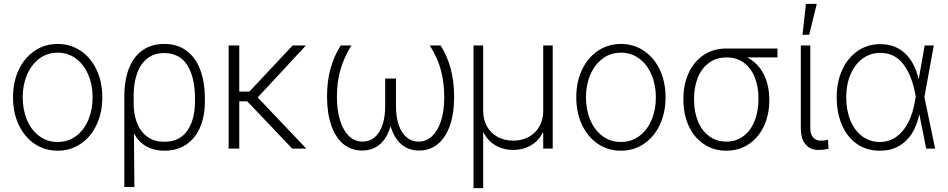

<svg xmlns="http://www.w3.org/2000/svg" viewBox="-20 -764 4873 987"><path d="M46.9 -263.7Q46.9 -342.8 76.4 -405.3Q106 -467.8 158.2 -502.9Q210.4 -538.1 276.4 -538.1Q342.3 -538.1 394.5 -502.9Q446.8 -467.8 476.3 -405.3Q505.9 -342.8 505.9 -263.7Q505.9 -184.6 476.3 -122.1Q446.8 -59.6 394.5 -24.4Q342.3 10.7 276.4 10.7Q210.4 10.7 158.2 -24.4Q106 -59.6 76.4 -122.1Q46.9 -184.6 46.9 -263.7ZM456.1 -263.7Q456.1 -327.1 433.8 -379.6Q411.6 -432.1 370.8 -462.6Q330.1 -493.2 276.4 -493.2Q222.7 -493.2 181.9 -462.4Q141.1 -431.6 118.9 -379.4Q96.7 -327.1 96.7 -263.7Q96.7 -199.7 118.9 -147.2Q141.1 -94.7 181.9 -64.5Q222.7 -34.2 276.4 -34.2Q330.1 -34.2 370.8 -64.5Q411.6 -94.7 433.8 -147.2Q456.1 -199.7 456.1 -263.7Z M824.2 -538.1Q891.1 -538.1 938 -503.9Q984.9 -469.7 1009 -406.2Q1033.2 -342.8 1033.2 -255.9V-243.2Q1033.2 -167.5 1008.8 -110.1Q984.4 -52.7 937.5 -21Q890.6 10.7 825.2 10.7Q717.8 10.7 668.5 -78.1L670.9 197.3H619.1V-266.6Q619.1 -353 643.6 -414.1Q668 -475.1 714.1 -506.6Q760.3 -538.1 824.2 -538.1ZM667.5 -207.5 668 -208Q671.4 -159.2 689.5 -120.1Q707.5 -81.1 741.5 -58.1Q775.4 -35.2 824.2 -35.2Q902.8 -35.2 942.6 -91.8Q982.4 -148.4 982.4 -243.2V-255.9Q982.4 -366.2 942.9 -428.7Q903.3 -491.2 824.2 -491.2Q771.5 -491.2 736.1 -462.6Q700.7 -434.1 683.6 -383.5Q666.5 -333 667 -267.6Z M1210 -293H1261.7L1484.4 -530.3H1552.7L1304.7 -263.2L1554.7 0H1482.4L1251 -243.2H1210V0H1155.3V-530.3H1210Z M1711.9 -267.6Q1711.9 -196.8 1728.3 -144.5Q1744.6 -92.3 1774.4 -64.2Q1804.2 -36.1 1843.8 -36.1Q1879.4 -36.1 1905.5 -57.9Q1931.6 -79.6 1945.8 -120.6Q1960 -161.6 1960 -217.8V-360.4H2015.6V-217.8Q2015.6 -161.6 2030 -120.6Q2044.4 -79.6 2070.6 -57.9Q2096.7 -36.1 2131.8 -36.1Q2170.9 -36.1 2200.7 -63.7Q2230.5 -91.3 2247.1 -142.6Q2263.7 -193.8 2263.7 -263.7Q2263.7 -337.9 2247.1 -401.4Q2230.5 -464.8 2189.5 -530.3H2245.1Q2314.5 -421.4 2314.5 -265.6Q2314.5 -180.7 2292.7 -118.7Q2271 -56.6 2230.5 -23.4Q2189.9 9.8 2134.8 9.8Q2080.1 9.8 2042.7 -22.5Q2005.4 -54.7 1987.8 -116.2Q1970.7 -54.7 1933.3 -22.5Q1896 9.8 1840.8 9.8Q1785.2 9.8 1744.6 -23.9Q1704.1 -57.6 1682.6 -120.6Q1661.1 -183.6 1661.1 -269.5Q1661.1 -418.9 1731.4 -530.3H1786.1Q1746.1 -464.4 1729 -401.6Q1711.9 -338.9 1711.9 -267.6Z M2414.1 -530.3H2463.9V-193.4Q2463.9 -148.9 2483.4 -114.3Q2502.9 -79.6 2537.8 -60.3Q2572.8 -41 2618.2 -41Q2663.1 -41 2698.2 -60.3Q2733.4 -79.6 2752.9 -114.3Q2772.5 -148.9 2772.5 -193.4V-530.3H2821.3V0H2772.5V-82H2769.5Q2750 -40.5 2709.2 -16.8Q2668.5 6.8 2618.2 6.8Q2567.4 6.8 2526.9 -16.8Q2486.3 -40.5 2466.8 -82H2463.9V203.1H2414.1Z M2942.4 -263.7Q2942.4 -342.8 2971.9 -405.3Q3001.5 -467.8 3053.7 -502.9Q3106 -538.1 3171.9 -538.1Q3237.8 -538.1 3290 -502.9Q3342.3 -467.8 3371.8 -405.3Q3401.4 -342.8 3401.4 -263.7Q3401.4 -184.6 3371.8 -122.1Q3342.3 -59.6 3290 -24.4Q3237.8 10.7 3171.9 10.7Q3106 10.7 3053.7 -24.4Q3001.5 -59.6 2971.9 -122.1Q2942.4 -184.6 2942.4 -263.7ZM3351.6 -263.7Q3351.6 -327.1 3329.3 -379.6Q3307.1 -432.1 3266.4 -462.6Q3225.6 -493.2 3171.9 -493.2Q3118.2 -493.2 3077.4 -462.4Q3036.6 -431.6 3014.4 -379.4Q2992.2 -327.1 2992.2 -263.7Q2992.2 -199.7 3014.4 -147.2Q3036.6 -94.7 3077.4 -64.5Q3118.2 -34.2 3171.9 -34.2Q3225.6 -34.2 3266.4 -64.5Q3307.1 -94.7 3329.3 -147.2Q3351.6 -199.7 3351.6 -263.7Z M3713.9 -514.6H3976.6V-468.8H3821.3Q3876 -440.4 3905.3 -383.8Q3934.6 -327.1 3934.6 -252V-247.1Q3934.6 -174.8 3907.2 -116Q3879.9 -57.1 3829.6 -23.2Q3779.3 10.7 3713.9 10.7Q3648.4 10.7 3598.1 -23.2Q3547.9 -57.1 3520.5 -116.7Q3493.2 -176.3 3493.2 -251V-256.8Q3493.2 -330.6 3520.3 -389.2Q3547.4 -447.8 3597.4 -481.2Q3647.5 -514.6 3713.9 -514.6ZM3713.9 -36.1Q3764.6 -36.1 3802 -64.5Q3839.4 -92.8 3859.1 -142.1Q3878.9 -191.4 3878.9 -253.9V-259.8Q3878.9 -319.3 3859.9 -366.7Q3840.8 -414.1 3804 -441.4Q3767.1 -468.8 3714.8 -468.8Q3662.6 -468.8 3624.8 -441.2Q3586.9 -413.6 3567.4 -365.2Q3547.9 -316.9 3547.9 -256.8V-251Q3547.9 -189.5 3567.9 -140.6Q3587.9 -91.8 3625.5 -64Q3663.1 -36.1 3713.9 -36.1Z M4145.5 -530.3V-104.5Q4145.5 -73.2 4160.4 -57.1Q4175.3 -41 4198.2 -41Q4210.9 -41 4221.9 -42.7Q4232.9 -44.4 4236.3 -45.9L4239.3 1Q4231.9 2.9 4217.8 4.9Q4203.6 6.8 4185.5 6.8Q4145.5 6.8 4121.1 -21.7Q4096.7 -50.3 4096.7 -104.5V-530.3ZM4123 -744.1H4178.7L4139.6 -585H4105.5Z M4281.2 -264.6Q4281.2 -343.3 4309.8 -405.3Q4338.4 -467.3 4389.4 -502.2Q4440.4 -537.1 4504.9 -537.1Q4582 -537.1 4632.6 -489.5Q4683.1 -441.9 4702.6 -356L4733.4 -530.3H4780.3L4731.9 -265.1L4787.1 0H4741.2L4706.5 -173.8H4705.1Q4684.1 -80.1 4630.6 -34.2Q4577.1 11.7 4502 10.7Q4435.5 10.7 4385.5 -23.9Q4335.4 -58.6 4308.3 -121.1Q4281.2 -183.6 4281.2 -264.6ZM4502.9 -34.2Q4549.8 -34.2 4586.9 -60.3Q4624 -86.4 4648.7 -134Q4673.3 -181.6 4683.6 -246.1L4687.5 -268.1L4684.6 -282.2Q4667.5 -376 4623.5 -434.1Q4579.6 -492.2 4504.9 -492.2Q4454.1 -492.2 4414.3 -462.9Q4374.5 -433.6 4352.3 -381.6Q4330.1 -329.6 4330.1 -263.7Q4330.1 -197.3 4351.6 -145Q4373 -92.8 4412.4 -63.5Q4451.7 -34.2 4502.9 -34.2Z"/></svg>

Font: Pretendard GOV ExtraLight
Style: Regular
Weight: 200
Designer: Base glyphs from Inter by Rasmus Andersson; Hangeul glyphs from Noto Sans CJK(Source Han Sans) by Jang Soo-young and Kan
Foundry: Kil Hyung-jin
Version: Version 1.309